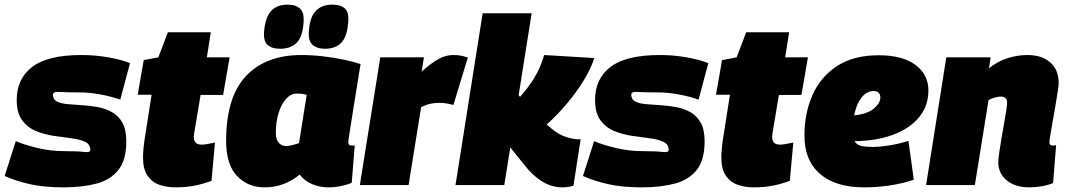

<svg xmlns="http://www.w3.org/2000/svg" viewBox="-39 -797 4595 827"><path d="M-19 -39 29 -189Q66 -173 123 -159.5Q180 -146 238 -146Q296 -146 323 -142.5Q350 -139 350 -151Q350 -176 327 -186.5Q304 -197 268 -201.5Q232 -206 191.5 -212Q151 -218 115 -233Q79 -248 56 -279.5Q33 -311 33 -366Q33 -458 100 -509Q167 -560 312 -560Q371 -560 427.5 -550Q484 -540 521 -525L479 -368Q439 -382 392.5 -390.5Q346 -399 303 -399Q243 -399 216 -401Q189 -403 189 -389Q189 -369 206 -360Q223 -351 251.5 -348.5Q280 -346 313.5 -344Q347 -342 380.5 -336Q414 -330 442.5 -314.5Q471 -299 488 -269Q505 -239 505 -188Q505 -108 471 -65Q437 -22 376 -6Q315 10 234 10Q149 10 88.5 -4Q28 -18 -19 -39Z M887 -183 872 -18Q834 -4 797 3Q760 10 717 10Q679 10 647.5 -1Q616 -12 596.5 -40Q577 -68 577 -120Q577 -137 579.5 -162Q582 -187 586 -210L614 -389H554L580 -538L643 -550L684 -658H869L852 -550H950L922 -388H825L798 -227Q796 -214 796 -206Q796 -174 830 -174Q840 -174 853 -176.5Q866 -179 887 -183Z M1376 10Q1338 10 1305 -4Q1272 -18 1252 -45Q1220 -19 1182.5 -4.5Q1145 10 1101 10Q1028 10 981.5 -39.5Q935 -89 935 -190Q935 -379 1020.5 -469.5Q1106 -560 1259 -560Q1304 -560 1351.5 -554.5Q1399 -549 1442 -540Q1485 -531 1514 -521Q1496 -410 1485.5 -344.5Q1475 -279 1470 -246Q1465 -213 1463 -201Q1461 -189 1461 -186Q1461 -170 1475 -170Q1478 -170 1482 -170Q1486 -170 1489 -171L1476 -10Q1460 -2 1431.5 4Q1403 10 1376 10ZM1249 -181 1282 -388Q1272 -392 1261 -393Q1250 -394 1239 -394Q1214 -394 1193.5 -371.5Q1173 -349 1161 -310.5Q1149 -272 1149 -224Q1149 -196 1162 -182Q1175 -168 1192 -168Q1206 -168 1221 -172Q1236 -176 1249 -181ZM1361 -587Q1325 -587 1306 -605Q1287 -623 1292 -669Q1297 -727 1323 -752Q1349 -777 1392 -777Q1430 -777 1448 -759Q1466 -741 1460 -694Q1455 -637 1430 -612Q1405 -587 1361 -587ZM1168 -587Q1131 -587 1112.5 -604.5Q1094 -622 1099 -667Q1105 -726 1130.5 -751.5Q1156 -777 1199 -777Q1236 -777 1254.5 -759Q1273 -741 1268 -694Q1263 -635 1237 -611Q1211 -587 1168 -587Z M1787 -550 1777 -489Q1822 -528 1852 -544Q1882 -560 1914 -560Q1930 -560 1945 -557.5Q1960 -555 1976 -549L1914 -345Q1881 -354 1853 -354Q1835 -354 1817 -350.5Q1799 -347 1775 -336L1721 0H1511L1599 -550Z M1923 0 2040 -740H2251L2195 -387L2201 -380Q2236 -419 2262 -461Q2288 -503 2305 -560L2521 -547Q2506 -501 2475.5 -451Q2445 -401 2404 -352Q2363 -303 2316 -261Q2356 -224 2384.5 -212.5Q2413 -201 2439 -198Q2445 -197 2450.5 -197Q2456 -197 2462 -197L2431 3Q2407 10 2383 10Q2337 10 2296 -15.5Q2255 -41 2220 -86L2159 -162L2133 0Z M2472 -39 2520 -189Q2557 -173 2614 -159.5Q2671 -146 2729 -146Q2787 -146 2814 -142.5Q2841 -139 2841 -151Q2841 -176 2818 -186.5Q2795 -197 2759 -201.5Q2723 -206 2682.5 -212Q2642 -218 2606 -233Q2570 -248 2547 -279.5Q2524 -311 2524 -366Q2524 -458 2591 -509Q2658 -560 2803 -560Q2862 -560 2918.5 -550Q2975 -540 3012 -525L2970 -368Q2930 -382 2883.5 -390.5Q2837 -399 2794 -399Q2734 -399 2707 -401Q2680 -403 2680 -389Q2680 -369 2697 -360Q2714 -351 2742.5 -348.5Q2771 -346 2804.5 -344Q2838 -342 2871.5 -336Q2905 -330 2933.5 -314.5Q2962 -299 2979 -269Q2996 -239 2996 -188Q2996 -108 2962 -65Q2928 -22 2867 -6Q2806 10 2725 10Q2640 10 2579.5 -4Q2519 -18 2472 -39Z M3378 -183 3363 -18Q3325 -4 3288 3Q3251 10 3208 10Q3170 10 3138.5 -1Q3107 -12 3087.5 -40Q3068 -68 3068 -120Q3068 -137 3070.5 -162Q3073 -187 3077 -210L3105 -389H3045L3071 -538L3134 -550L3175 -658H3360L3343 -550H3441L3413 -388H3316L3289 -227Q3287 -214 3287 -206Q3287 -174 3321 -174Q3331 -174 3344 -176.5Q3357 -179 3378 -183Z M3897 -23Q3847 -6 3792 2Q3737 10 3683 10Q3560 10 3493 -48Q3426 -106 3426 -213Q3426 -310 3461 -388.5Q3496 -467 3567 -513Q3638 -559 3746 -559Q3848 -559 3904 -517.5Q3960 -476 3960 -407Q3960 -324 3896.5 -268Q3833 -212 3722 -195Q3678 -189 3642 -189Q3651 -173 3670.5 -168.5Q3690 -164 3724 -164Q3747 -164 3787.5 -170Q3828 -176 3874 -190ZM3723 -405Q3695 -405 3672.5 -377.5Q3650 -350 3640 -300Q3651 -301 3662 -303Q3705 -311 3728.5 -332.5Q3752 -354 3753 -376Q3753 -405 3723 -405Z M4037 -550H4228L4221 -503Q4260 -534 4302.5 -547Q4345 -560 4386 -560Q4449 -560 4485 -528Q4521 -496 4521 -440Q4521 -430 4517 -403Q4513 -376 4507 -341.5Q4501 -307 4495 -273Q4489 -239 4485 -214.5Q4481 -190 4481 -184Q4481 -170 4496 -170Q4504 -170 4510 -172L4497 -9Q4478 0 4449.5 5Q4421 10 4394 10Q4334 10 4297.5 -20Q4261 -50 4261 -98Q4261 -112 4265 -139.5Q4269 -167 4274.5 -200.5Q4280 -234 4286 -266Q4292 -298 4295.5 -322.5Q4299 -347 4299 -355Q4299 -381 4271 -381Q4260 -381 4245 -376.5Q4230 -372 4219 -366L4160 0H3950Z"/></svg>

Font: Georama Black
Style: Italic
Weight: 900
Italic angle: -9°
Designer: Jean-Baptiste Levee
Foundry: Production Type
Version: Version 1.000